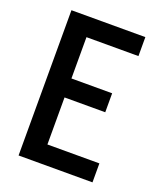

<svg xmlns="http://www.w3.org/2000/svg" viewBox="-136 -824 772 913"><g transform="rotate(20 250.0 -367.5)"><path d="M67 0V-735H441V-639H178V-430H384V-334H178V-96H441V0Z"/></g></svg>

Font: Iosevka
Style: Bold
Weight: 700
Monospace: yes
Designer: Belleve Invis
Foundry: Belleve Invis
Version: Version 32.5.0; ttfautohint (v1.8.4)